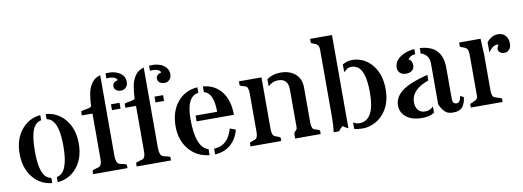

<svg xmlns="http://www.w3.org/2000/svg" viewBox="-58 -1048 3815 1400"><g transform="rotate(-10 1849.5 -348.0)"><path d="M235.8 12.2Q152.3 3.9 98.6 -58.6Q38.6 -128.4 38.6 -238.8Q38.6 -350.1 98.6 -419.9Q152.8 -482.9 235.8 -491.2V-453.1Q192.9 -444.8 172.9 -397Q151.4 -344.2 151.4 -238.8Q151.4 -84 199.2 -43Q215.3 -29.8 235.8 -25.9ZM276.4 -25.4Q362.8 -40 362.8 -238.8Q362.8 -396.5 312 -437.5Q295.9 -450.2 276.4 -453.6V-491.7Q359.4 -485.4 415 -421.9Q476.6 -351.1 476.6 -238.8Q476.6 -127 416 -57.1Q360.4 6.3 276.4 12.7Z M716.8 -107.9Q716.8 -54.2 738.8 -43Q749.5 -38.1 763.7 -36.1Q777.8 -34.2 794.9 -25.9V0H541V-25.9Q550.8 -32.2 567.1 -36.4Q583.5 -40.5 590.3 -43.2Q597.2 -45.9 602.1 -52.2Q612.8 -65.4 612.8 -99.1V-436H534.2V-463.9Q541 -471.2 562 -473.6Q602.1 -479 611.8 -488.8Q617.2 -587.9 633.5 -624Q649.9 -660.2 668.9 -677Q688 -693.8 716.8 -701.7ZM836.4 -644.5Q826.2 -671.9 772.9 -671.9Q765.6 -671.9 757.3 -669.4V-708Q768.1 -709 787.1 -709Q806.2 -709 827.9 -702.9Q849.6 -696.8 865.7 -685.5Q899.4 -660.6 899.4 -620.1Q899.4 -593.8 882.3 -578.1Q867.7 -564.9 851.6 -564.9Q835.4 -564.9 826.9 -567.6Q818.4 -570.3 812 -575.2Q797.4 -586.4 797.4 -606Q797.4 -634.3 836.4 -644.5ZM757.3 -479H820.8V-436H757.3Z M1039.1 -107.9Q1039.1 -54.2 1061 -43Q1071.8 -38.1 1085.9 -36.1Q1100.1 -34.2 1117.2 -25.9V0H863.3V-25.9Q873 -32.2 889.4 -36.4Q905.8 -40.5 912.6 -43.2Q919.4 -45.9 924.3 -52.2Q935.1 -65.4 935.1 -99.1V-436H856.4V-463.9Q863.3 -471.2 884.3 -473.6Q924.3 -479 934.1 -488.8Q939.5 -587.9 955.8 -624Q972.2 -660.2 991.2 -677Q1010.3 -693.8 1039.1 -701.7ZM1158.7 -644.5Q1148.4 -671.9 1095.2 -671.9Q1087.9 -671.9 1079.6 -669.4V-708Q1090.3 -709 1109.4 -709Q1128.4 -709 1150.1 -702.9Q1171.9 -696.8 1188 -685.5Q1221.7 -660.6 1221.7 -620.1Q1221.7 -593.8 1204.6 -578.1Q1189.9 -564.9 1173.8 -564.9Q1157.7 -564.9 1149.2 -567.6Q1140.6 -570.3 1134.3 -575.2Q1119.6 -586.4 1119.6 -606Q1119.6 -634.3 1158.7 -644.5ZM1079.6 -479H1143.1V-436H1079.6Z M1510.3 -291Q1510.3 -431.6 1439.9 -449.2V-491.2Q1531.2 -482.9 1580.6 -414.6Q1627 -350.6 1627 -248H1350.6V-291ZM1441.9 -29.8Q1526.9 -33.7 1562.5 -109.9Q1572.8 -131.8 1580.1 -154.8L1622.1 -139.2Q1594.7 -37.1 1510.3 -2Q1480.5 10.3 1441.9 12.7ZM1309.6 -270Q1309.6 -60.1 1401.4 -33.7V11.2Q1305.7 0.5 1249.5 -68.4Q1193.4 -136.2 1193.4 -238.8Q1193.4 -346.7 1249.5 -416Q1306.2 -485.8 1399.4 -491.7V-451.2Q1309.6 -440.4 1309.6 -270Z M1986.8 -439.9Q1946.3 -439.9 1912.6 -408.2V-461.4Q1955.6 -492.2 2013.7 -492.2Q2081.1 -492.2 2122.6 -457Q2165 -420.4 2165 -354V-97.2Q2165 -50.8 2184.1 -43Q2189.9 -40.5 2196.8 -39.1Q2215.3 -34.2 2225.6 -25.9V0H2036.6V-33.2Q2036.6 -42.5 2044.9 -50.3Q2053.2 -58.1 2057.1 -63.7Q2061 -69.3 2061 -80.1V-358.9Q2061 -439.9 1986.8 -439.9ZM1872.1 -99.1Q1872.1 -53.2 1891.6 -43.9Q1897.5 -41.5 1904.3 -39.1Q1924.3 -32.7 1933.6 -25.9V0H1706.1V-25.9Q1714.8 -32.7 1728.3 -37.1Q1741.7 -41.5 1747.8 -43.9Q1753.9 -46.4 1758.3 -52.7Q1767.6 -65.4 1767.6 -98.1V-379.9Q1767.6 -428.2 1748.5 -436Q1742.7 -438.5 1735.8 -440.4Q1714.4 -445.3 1705.1 -452.1V-481.9H1872.1Z M2472.7 5.9V-42.5Q2492.7 -28.8 2518.1 -28.8Q2631.8 -28.8 2631.8 -235.8Q2631.8 -400.9 2570.8 -433.6Q2551.3 -443.8 2530.8 -443.8Q2510.3 -443.8 2497.6 -434.8Q2484.9 -425.8 2472.7 -414.6V-471.7Q2507.3 -492.2 2544.7 -492.2Q2582 -492.2 2618.2 -477.1Q2654.3 -461.9 2683.1 -430.7Q2749 -360.8 2749 -238.8Q2749 -123 2682.6 -52.2Q2652.3 -20 2613 -3.4Q2573.7 13.2 2536.9 13.2Q2500 13.2 2472.7 5.9ZM2321.3 3.9Q2328.1 -43.9 2328.1 -106.9V-608.9Q2328.1 -638.2 2309.1 -649.4Q2300.3 -654.8 2290 -658Q2279.8 -661.1 2270 -667V-696.8H2432.1V-6.3Q2407.2 -16.6 2396 -29.3Q2382.3 -22.9 2373 -11.2Q2363.8 0.5 2360.8 3.9Z M3066.4 -249Q2935.5 -201.7 2935.5 -110.8Q2935.5 -74.2 2953.1 -52Q2970.7 -29.8 3005.6 -29.8Q3040.5 -29.8 3066.4 -55.7V-9.3Q3028.8 13.2 2981.4 13.2Q2934.1 13.2 2905.5 3.9Q2877 -5.4 2857.4 -21.5Q2816.9 -54.2 2816.9 -107.9Q2816.9 -218.8 3013.7 -275.4Q3041.5 -283.7 3066.4 -290ZM2950.7 -423.8Q2977.5 -413.6 2977.5 -377Q2977.5 -353.5 2960.9 -339.4Q2944.3 -325.2 2916.3 -325.2Q2888.2 -325.2 2871.8 -340.3Q2855.5 -355.5 2855.5 -379.4Q2855.5 -403.3 2866.7 -422.4Q2877.9 -441.4 2898.4 -456.1Q2940.9 -486.8 3005.4 -491.7V-454.6Q2965.8 -450.7 2950.7 -423.8ZM3241.2 -48.3Q3268.1 -48.3 3275.4 -97.2L3300.3 -84Q3295.4 -36.6 3274.2 -11.7Q3252.9 13.2 3206.5 13.2Q3170.4 13.2 3152.8 0Q3124.5 -21.5 3106.9 -64.9V-369.1Q3106.9 -399.4 3091.1 -421.6Q3075.2 -443.8 3045.9 -451.7V-491.7Q3211.4 -482.9 3211.4 -316.9V-85.9Q3211.4 -48.3 3241.2 -48.3Z M3500 -366.2V-96.2Q3500 -52.2 3521.5 -43.9Q3528.3 -41 3536.1 -39.1Q3562 -31.7 3572.8 -25.9V0H3337.4V-25.9Q3346.7 -31.7 3356.9 -35.4Q3367.2 -39.1 3376 -43.9Q3396 -54.2 3396 -77.1V-359.9Q3396 -416 3387 -424.8Q3377.9 -433.6 3369.4 -437.5Q3360.8 -441.4 3351.6 -444.1Q3342.3 -446.8 3335.4 -452.1V-481.9H3494.1ZM3616.2 -416Q3611.8 -418.9 3605 -418.9Q3571.8 -418.5 3540.5 -372.1V-447.3Q3576.7 -492.2 3622.6 -492.2Q3675.3 -492.2 3693.4 -446.3Q3699.2 -432.1 3699.2 -408.2Q3699.2 -384.3 3685.1 -367.4Q3670.9 -350.6 3649.4 -350.6Q3627.9 -350.6 3615.7 -360.8Q3603.5 -371.1 3603.5 -386.2Q3603.5 -401.4 3616.2 -416Z"/></g></svg>

Font: Stardos Stencil
Style: Regular
Weight: 400
Version: Version 1.000